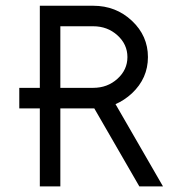

<svg xmlns="http://www.w3.org/2000/svg" viewBox="-20 -665 650 685"><path d="M312.5 -351.6Q363.3 -351.6 398.9 -383.8Q434.6 -416 434.6 -461.4Q434.6 -506.8 398.9 -539.1Q363.3 -571.3 312.5 -571.3H195.3V-351.6ZM561.5 0H477.1L316.4 -278.3H195.3V0H122.1V-278.3H48.8V-351.6H122.1V-644.5H312.5Q393.6 -644.5 450.7 -590.8Q507.8 -537.1 507.8 -461.4Q507.8 -385.7 450.7 -332Q423.8 -307.1 392.1 -293.5Z"/></svg>

Font: Catrinity
Style: Regular
Weight: 400
Designer: Alexander Lange
Foundry: High-Logic / Made with FontCreator
Version: Version 2.090;May 20, 2024;FontCreator 15.0.0.2974 64-bit